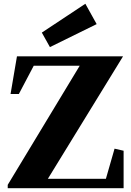

<svg xmlns="http://www.w3.org/2000/svg" viewBox="-20 -999 694 1019"><path d="M21 0V-18L403 -650H159L80 -500H36L70 -700H633L234 -50H542L588 -210L636 -199V0ZM245 -749 202 -826 433 -979 493 -871Z"/></svg>

Font: Wittgenstein Extrabold
Style: Regular
Weight: 800
Designer: Jörg Drees
Foundry: Jörg Drees
Version: Version 1.303; ttfautohint (v1.8.4.7-5d5b)